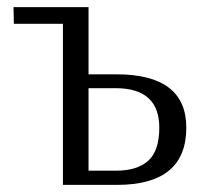

<svg xmlns="http://www.w3.org/2000/svg" viewBox="-20 -520 576 540"><path d="M157 0V-453H19L18 -500H229V-311H307Q504 -311 504 -161Q504 0 309 0ZM229 -40H307Q366 -40 397 -68Q428 -96 428 -161Q428 -272 305 -272H229Z"/></svg>

Font: Arsenal
Style: Regular
Weight: 400
Designer: Andrij Shevchenko
Foundry: Stairsfor
Version: Version 2.001;PS 002.001;hotconv 1.0.88;makeotf.lib2.5.64775